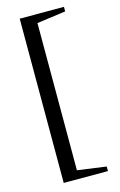

<svg xmlns="http://www.w3.org/2000/svg" viewBox="-126 -747 585 935"><g transform="rotate(-15 166.5 -280.0)"><path d="M74 134V-694H297V-671L152 -651V91L297 111V134Z"/></g></svg>

Font: Libra Serif Modern
Style: Regular
Weight: 400
Designer: Stefan Peev, Context Ltd
Foundry: Stefan Peev, Context Ltd
Version: Version 1.000